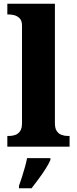

<svg xmlns="http://www.w3.org/2000/svg" viewBox="-20 -780 409 1021"><path d="M19 0V-57H30Q47 -57 62.5 -63Q78 -69 87.5 -83.5Q97 -98 97 -125V-644Q97 -670 84.5 -682.5Q72 -695 56.5 -699Q41 -703 30 -703H19V-760H272V-125Q272 -98 281.5 -83.5Q291 -69 307 -63Q323 -57 339 -57H350V0ZM81 208Q88 189 96.5 162.5Q105 136 112.5 109Q120 82 124 61H248V71Q239 92 222 118.5Q205 145 185 172Q165 199 148 221H81Z"/></svg>

Font: Noto Serif Thai ExtraBold
Style: Regular
Weight: 800
Version: Version 2.001